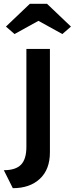

<svg xmlns="http://www.w3.org/2000/svg" viewBox="-54 -783 391 1004"><path d="M13 201 -34 107Q28 107 56 78Q84 49 84 -15V-527H207V14Q207 103 154.5 152Q102 201 13 201ZM22 -605 -23 -644 102 -763H192L317 -644L272 -605L147 -674Z"/></svg>

Font: Lexend Deca Medium
Style: Regular
Weight: 500
Designer: Bonnie Shaver-Troup, Thomas Jockin
Foundry: Lexend
Version: Version 1.008; ttfautohint (v1.8.4.7-5d5b)